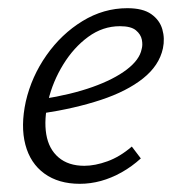

<svg xmlns="http://www.w3.org/2000/svg" viewBox="-20 -441 431 469"><path d="M175 8Q123 8 88.5 -17Q54 -42 42 -87.5Q30 -133 43 -193Q57 -254 93.5 -306Q130 -358 181.5 -389.5Q233 -421 291 -421Q329 -421 349.5 -406.5Q370 -392 376.5 -369.5Q383 -347 378 -323Q369 -281 329.5 -249.5Q290 -218 226.5 -197Q163 -176 83 -164L84 -199Q154 -210 206 -228.5Q258 -247 289.5 -271Q321 -295 326 -321Q329 -331 326.5 -344Q324 -357 312 -367Q300 -377 273 -377Q231 -377 195.5 -351Q160 -325 134.5 -283.5Q109 -242 98 -196Q87 -149 93 -113Q99 -77 123 -56.5Q147 -36 186 -36Q212 -36 242.5 -47Q273 -58 302 -83L324 -54Q302 -34 277 -20Q252 -6 226.5 1Q201 8 175 8Z"/></svg>

Font: Ysabeau Office Light
Style: Italic
Weight: 300
Italic angle: -12°
Designer: Christian Thalmann (Catharsis Fonts)
Version: Version 2.001;gftools[0.9.30]; featfreeze: tnum,lnum,ss02